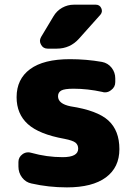

<svg xmlns="http://www.w3.org/2000/svg" viewBox="-20 -810 572 819"><path d="M208 -740.2Q221.7 -763.7 245.1 -776.9Q268.6 -790 294.9 -790H388.7Q405.3 -790 412.1 -774.9Q418.9 -759.8 408.2 -747.1L317.4 -645.5Q279.3 -602.5 221.7 -602.5H183.6Q164.1 -602.5 155.3 -619.1Q150.4 -627 150.4 -635.7Q150.4 -643.6 155.3 -652.3ZM247.1 -139.6Q313.5 -139.6 313.5 -175.8Q313.5 -192.4 301.8 -201.7Q290 -210.9 254.9 -217.8Q146.5 -237.3 98.6 -280.8Q50.8 -324.2 50.8 -395.5Q50.8 -472.7 108.4 -515.1Q166 -557.6 278.3 -557.6Q348.6 -557.6 415 -545.9Q440.4 -541 456.1 -521Q471.7 -501 471.7 -475.6V-460Q471.7 -438.5 454.1 -425.8Q442.4 -416 427.7 -416Q421.9 -416 416 -418Q353.5 -431.6 293.9 -431.6Q254.9 -431.6 241.2 -423.8Q227.5 -416 227.5 -399.4Q227.5 -367.2 281.2 -356.4Q395.5 -338.9 442.4 -295.9Q489.3 -252.9 489.3 -173.8Q489.3 -95.7 431.6 -53.2Q374 -10.7 265.6 -10.7Q187.5 -10.7 114.3 -27.3Q89.8 -32.2 74.2 -52.7Q58.6 -73.2 58.6 -99.6V-119.1Q58.6 -139.6 76.2 -152.3Q86.9 -160.2 100.6 -160.2Q106.4 -160.2 113.3 -158.2Q179.7 -139.6 247.1 -139.6Z"/></svg>

Font: Gen Jyuu Gothic Heavy
Style: Bold
Weight: 900
Designer: [Source Han Sans]
Ryoko NISHIZUKA  (kana & ideographs); Paul D. Hunt (Latin, Greek & Cyrillic); Wenlong ZHANG  (bopomofo
Version: Version 1.002.20150607